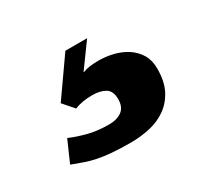

<svg xmlns="http://www.w3.org/2000/svg" viewBox="-65 -79 388 374"><g transform="rotate(-30 129.5 107.5)"><path d="M33.2 147Q48.8 153.8 69.8 159.4Q90.8 165 117.2 165Q135.3 165 146.2 157Q157.2 148.9 157.2 130.9Q157.2 112.3 145.8 105.7Q134.3 99.1 117.2 99.1Q93.8 99.1 77.1 106L56.2 82L115.2 -2H164.1L125 51.8H127Q132.8 49.3 141.4 48.1Q149.9 46.9 161.1 46.9Q178.2 46.9 194.6 51Q210.9 55.2 223.9 63.7Q236.8 72.3 244.9 85.4Q252.9 98.6 252.9 117.2Q252.9 146.5 242.9 165.5Q232.9 184.6 216.6 196Q200.2 207.5 179.2 212.2Q158.2 216.8 136.2 216.8Q112.3 216.8 95 215.3Q77.6 213.9 64 211.2Q50.3 208.5 38.3 204.3Q26.4 200.2 12.2 194.8Z"/></g></svg>

Font: XB Khoramshahr
Style: Bold
Weight: 700
Designer: Behnam
Foundry: Irmug
Version: Version 8.005 2009